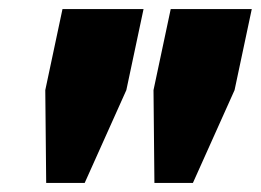

<svg xmlns="http://www.w3.org/2000/svg" viewBox="-20 -749 576 424"><path d="M82 -345 80 -550 118 -729H297L259 -550L167 -345ZM321 -345 319 -550 357 -729H536L498 -550L406 -345Z"/></svg>

Font: Hubot Sans Condensed ExtraLight Black
Style: Italic
Weight: 900
Italic angle: -12.0243°
Version: Version 2.000